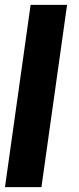

<svg xmlns="http://www.w3.org/2000/svg" viewBox="-26 -770 325 790"><path d="M-5.5 0 100 -750H250L144.5 0Z"/></svg>

Font: Urbanist Black
Style: Italic
Weight: 900
Italic angle: -8°
Designer: Corey Hu
Foundry: Corey Hu
Version: Version 1.330; ttfautohint (v1.8.4.7-5d5b)